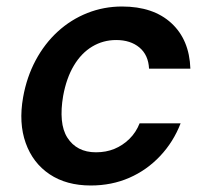

<svg xmlns="http://www.w3.org/2000/svg" viewBox="-20 -558 642 590"><path d="M259 12Q184 12 132.5 -22.5Q81 -57 59 -118.5Q37 -180 51 -259Q62 -321 89.5 -372.5Q117 -424 157.5 -461Q198 -498 248.5 -518Q299 -538 355 -538Q451 -538 506.5 -487Q562 -436 565 -347H438Q436 -389 408.5 -412Q381 -435 337 -435Q297 -435 263.5 -415Q230 -395 207 -356.5Q184 -318 174 -263Q167 -222 170 -189.5Q173 -157 187 -135Q201 -113 223 -101.5Q245 -90 275 -90Q306 -90 331.5 -100.5Q357 -111 377.5 -131Q398 -151 409 -179H535Q513 -122 472 -78.5Q431 -35 377 -11.5Q323 12 259 12Z"/></svg>

Font: DM Sans 9pt SemiBold
Style: Italic
Weight: 600
Italic angle: -10°
Version: Version 4.004;gftools[0.9.30]